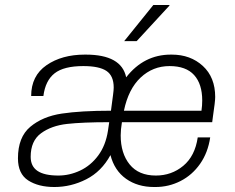

<svg xmlns="http://www.w3.org/2000/svg" viewBox="-20 -740 942 770"><path d="M843 -351Q843 -333 834 -273L831 -250H469Q464 -220 464 -197Q464 -125 500 -80.5Q536 -36 605 -36Q668 -36 715 -75Q762 -114 773 -189H823Q814 -128 782.5 -83Q751 -38 704 -14Q657 10 603 10H598Q532 10 485.5 -23Q439 -56 423 -118Q387 -52 326 -21Q265 10 198 10Q134 10 93 -16.5Q52 -43 52 -105Q52 -190 101.5 -231.5Q151 -273 228 -284.5Q305 -296 425 -296Q431 -342 433.5 -360.5Q436 -379 436 -389Q436 -436 407 -455.5Q378 -475 314 -475Q236 -475 199 -446Q162 -417 154 -355H105Q105 -436 166.5 -478.5Q228 -521 320 -521H324Q467 -521 486 -430Q557 -521 665 -521H669Q744 -521 793.5 -475.5Q843 -430 843 -351ZM477 -296H788Q791 -317 791 -337Q791 -403 758.5 -439Q726 -475 660 -475Q593 -475 544 -429Q495 -383 477 -296ZM103 -111Q103 -73 130.5 -54.5Q158 -36 214 -36Q259 -36 301.5 -56Q344 -76 374 -116.5Q404 -157 413 -216L418 -250Q312 -250 249 -243Q186 -236 144.5 -205.5Q103 -175 103 -111ZM660 -720 659 -717 528 -575H478L595 -720Z"/></svg>

Font: Chivo Thin Italic
Style: Regular
Weight: 100
Italic angle: -8.05°
Designer: Hector Gatti
Foundry: Omnibus-Type
Version: Version 1.007